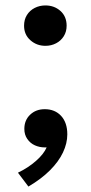

<svg xmlns="http://www.w3.org/2000/svg" viewBox="-20 -535 334 706"><path d="M147 -366.5Q115 -366.5 91.8 -387Q68.5 -407.5 68.5 -440.5Q68.5 -463 79 -479.8Q89.5 -496.5 107.5 -505.8Q125.5 -515 147 -515Q179.5 -515 202.2 -494.8Q225 -474.5 225 -440.5Q225 -418.5 214.5 -401.8Q204 -385 186.2 -375.8Q168.5 -366.5 147 -366.5ZM84.5 151 46 100Q83.5 82 112.2 56.8Q141 31.5 151.5 7Q148 7 144.5 7Q125.5 7 108.5 -0.5Q91.5 -8 80.5 -23.8Q69.5 -39.5 69.5 -61Q69.5 -93 90.8 -113.2Q112 -133.5 144.5 -133.5Q182 -133.5 204.8 -108.8Q227.5 -84 227.5 -41Q227.5 -8 211.5 25.8Q195.5 59.5 163.8 91.2Q132 123 84.5 151Z"/></svg>

Font: Geologica EX
Style: Regular
Weight: 400
Designer: Sindre Bremnes, Frode Helland
Foundry: Monokrom Skriftforlag AS
Version: Version 1.010;gftools[0.9.28]